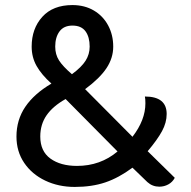

<svg xmlns="http://www.w3.org/2000/svg" viewBox="-20 -729 755 758"><path d="M45 -190Q45 -256 80 -307.5Q115 -359 183 -399Q144 -434 124.5 -468.5Q105 -503 105 -545Q105 -616 147 -662.5Q189 -709 266 -709Q314 -709 350.5 -687.5Q387 -666 407 -628.5Q427 -591 427 -545Q427 -500 400.5 -460Q374 -420 316 -377L503 -189Q554 -255 554 -321Q554 -339 552 -348Q638 -348 638 -279Q638 -245 619.5 -211Q601 -177 563 -132L670 -27Q661 -10 644.5 -1Q628 8 609 8Q582 8 562 -10L503 -67Q449 -27 396 -9Q343 9 275 9Q211 9 158.5 -16Q106 -41 75.5 -86Q45 -131 45 -190ZM334 -545Q334 -583 317.5 -605.5Q301 -628 266 -628Q232 -628 215 -605Q198 -582 198 -545Q198 -514 213 -490.5Q228 -467 264 -436Q302 -464 318 -489.5Q334 -515 334 -545ZM444 -131 239 -338Q189 -310 164 -274Q139 -238 139 -190Q139 -132 179 -103Q219 -74 284 -74Q376 -74 444 -131Z"/></svg>

Font: K2D
Style: Regular
Weight: 400
Version: Version 1.000; ttfautohint (v1.6)